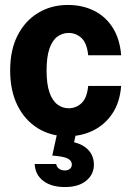

<svg xmlns="http://www.w3.org/2000/svg" viewBox="-20 -540 527 775"><path d="M252 10Q185 10 132.5 -22.5Q80 -55 50.5 -114.5Q21 -174 21 -256Q21 -338 51 -397Q81 -456 134 -488Q187 -520 254 -520Q313 -520 360 -496.5Q407 -473 435.5 -427.5Q464 -382 469 -317H336Q331 -366 309 -386.5Q287 -407 257 -407Q232 -407 211.5 -392Q191 -377 179.5 -343.5Q168 -310 168 -256Q168 -201 179.5 -167.5Q191 -134 211.5 -118.5Q232 -103 257 -103Q287 -103 309 -123.5Q331 -144 336 -193H469Q464 -128 434.5 -83Q405 -38 357.5 -14Q310 10 252 10ZM242 215Q187 215 154.5 190Q122 165 120 122H207Q208 133 217.5 140.5Q227 148 242 148Q254 148 262 141.5Q270 135 270 124Q270 108 252.5 99.5Q235 91 191 88L213 -12H289L279 34Q318 44 338.5 67.5Q359 91 359 125Q359 164 328 189.5Q297 215 242 215Z"/></svg>

Font: Instrument Sans SemiCondensed
Style: Bold
Weight: 700
Width: 4
Designer: Rodrigo Fuenzalida
Foundry: fragTYPE
Version: Version 1.000;gftools[0.9.28]